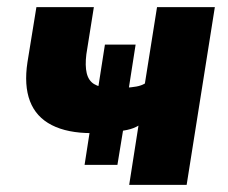

<svg xmlns="http://www.w3.org/2000/svg" viewBox="-20 -518 638 538"><path d="M342 0 368 -166Q355 -158 336.5 -154Q318 -150 299 -148L328 -172L309 -56H217L235 -172L237 -145Q169 -145 125 -167.5Q81 -190 64 -234.5Q47 -279 57 -344L82 -498H243L222 -366Q218 -334 223 -313Q228 -292 243.5 -282.5Q259 -273 286 -272L252 -252L274 -393H360L338 -252L330 -272Q348 -273 362 -275.5Q376 -278 386 -284L420 -498H582L503 0Z"/></svg>

Font: Nunito Sans 10pt Condensed Black
Style: Italic
Weight: 900
Width: 3
Italic angle: -9°
Designer: Vernon Adams
Foundry: Vernon Adams
Version: Version 3.101;gftools[0.9.27]